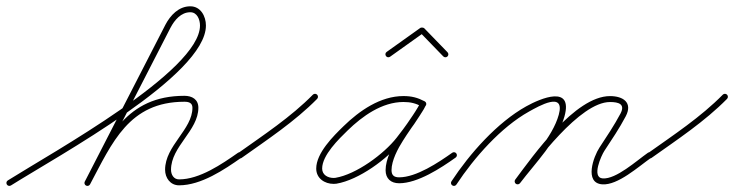

<svg xmlns="http://www.w3.org/2000/svg" viewBox="-28 -574 2351 615"><path d="M-6 17.1C-3.3 21.5 2.6 22.8 7.1 20C158.7 -75.3 631.6 -332.1 631.6 -492.3C631.6 -521.8 614.8 -553.8 581.6 -553.8C544.4 -553.8 517.8 -525.2 501.6 -494.4C501.6 -494.4 501.6 -494.4 501.6 -494.4C501.6 -494.4 501.6 -494.3 501.6 -494.3C415.6 -327 329.6 -159.7 243.6 7.7C241.2 12.3 243 18.1 247.7 20.4C252.3 22.8 258.1 21 260.4 16.3C346.4 -151 432.4 -318.3 518.4 -485.7C518.4 -485.7 518.4 -485.6 518.4 -485.6C518.4 -485.6 518.4 -485.6 518.4 -485.6C531.1 -509.7 551.9 -534.8 581.6 -534.8C603.8 -534.8 612.6 -510.9 612.6 -492.3C612.6 -346.1 141.6 -87 -3.1 4C-7.5 6.7 -8.8 12.6 -6 17.1ZM260.4 16.5C260.4 16.5 260.4 16.5 260.4 16.5C331.1 -116.2 385 -248.1 562.8 -248.1C576.4 -248.1 588.4 -244.7 588.4 -228.9C588.4 -159 500.8 -107.4 500.8 -30.3C500.8 -4.1 517.6 19.6 545.5 19.6C616.2 19.6 690.1 -30.4 745.4 -69.2C749.7 -72.2 750.8 -78.2 747.8 -82.4C744.8 -86.7 738.8 -87.8 734.6 -84.8C682.9 -48.6 611.6 0.6 545.5 0.6C528.4 0.6 519.8 -14.7 519.8 -30.3C519.8 -104.9 607.4 -155.6 607.4 -228.9C607.4 -255.8 587.1 -267.1 562.8 -267.1C376.4 -267.1 318.1 -132.1 243.6 7.5C241.1 12.2 242.9 17.9 247.5 20.4C252.2 22.9 257.9 21.1 260.4 16.5Z M732.3 -70.2C735.3 -65.9 741.2 -64.9 745.5 -67.9C828.1 -126.6 916.5 -184.9 987.8 -257.3C991.5 -261.1 991.4 -267.1 987.7 -270.8C983.9 -274.5 977.9 -274.4 974.2 -270.7C974.2 -270.7 974.2 -270.7 974.2 -270.7C903.8 -199.1 816.2 -141.5 734.5 -83.4C730.2 -80.4 729.2 -74.4 732.3 -70.2Z M1336.4 -236.6C1338.8 -241.3 1337 -247 1332.4 -249.4C1309.5 -261.3 1290.8 -266.3 1264.3 -266.3C1190.4 -266.3 1123.2 -219.3 1072.4 -169.8C1039.8 -138.1 984.9 -83.9 984.9 -34.1C984.9 -2.8 1011.7 15 1040.8 15C1043.7 15 1046.7 14.9 1049.6 14.4C1121.5 2.4 1214 -65.5 1257.5 -121.1C1286.3 -158 1312.8 -194.5 1335.3 -235.4C1338.3 -240.8 1335.4 -245.8 1331.2 -248C1326.9 -250.2 1321.2 -249.7 1318.5 -244.2C1315.1 -237.2 1311.4 -230.7 1307.1 -224.3C1307.1 -224.3 1307 -224.2 1307 -224.1C1306.9 -224 1306.9 -223.9 1306.9 -223.9C1303.5 -218.2 1299.8 -212.8 1296.1 -207.3C1296.1 -207.3 1296.1 -207.3 1296.1 -207.2C1296.1 -207.2 1296.1 -207.2 1296.1 -207.2C1280 -182.7 1262.5 -158.9 1246.9 -134C1246.9 -134 1247 -134.1 1247 -134.1C1247 -134.1 1247 -134.1 1247 -134.1C1228.4 -105.2 1207.1 -63.7 1207.1 -28.9C1207.1 -2 1224 13 1250.5 13C1310.2 13 1384 -35.5 1431.5 -69.3C1435.8 -72.3 1436.8 -78.2 1433.7 -82.5C1430.7 -86.8 1424.8 -87.8 1420.5 -84.7C1420.5 -84.7 1420.5 -84.7 1420.5 -84.7C1376.7 -53.6 1305.6 -6 1250.5 -6C1234.4 -6 1226.1 -12.5 1226.1 -28.9C1226.1 -59.7 1246.5 -98.2 1263 -123.9C1263 -123.9 1263 -123.9 1263 -123.9C1263 -123.9 1263.1 -124 1263.1 -124C1278.5 -148.7 1295.9 -172.4 1311.9 -196.8C1311.9 -196.8 1311.9 -196.8 1311.9 -196.8C1311.9 -196.7 1311.9 -196.7 1311.9 -196.7C1315.7 -202.5 1319.6 -208.2 1323.1 -214.1C1323.1 -214.1 1323.1 -214 1323 -213.9C1323 -213.8 1322.9 -213.7 1322.9 -213.7C1327.7 -220.9 1331.8 -228.1 1335.5 -235.8C1338.2 -241.4 1335.5 -246.3 1331.4 -248.4C1327.2 -250.6 1321.7 -250 1318.7 -244.6C1296.6 -204.6 1270.7 -168.9 1242.5 -132.9C1201.9 -81 1113.6 -15.6 1046.4 -4.4C1044.6 -4.1 1042.7 -4 1040.8 -4C1022.3 -4 1003.9 -13.6 1003.9 -34.1C1003.9 -77.2 1057.8 -129.1 1085.6 -156.2C1132.7 -202 1195.6 -247.3 1264.3 -247.3C1287.8 -247.3 1303.5 -243 1323.6 -232.6C1328.3 -230.2 1334 -232 1336.4 -236.6Z M1208.3 -394.5C1211.3 -390.2 1217.2 -389.2 1221.5 -392.3C1257.5 -417.9 1293.5 -443.6 1329.5 -469.3C1330.8 -470.2 1327.1 -471 1323.5 -471.3C1319.8 -471.6 1316.1 -471.5 1317.2 -470.4C1342.1 -444.7 1367 -419.1 1391.8 -393.4C1395.5 -389.6 1401.5 -389.5 1405.3 -393.2C1409 -396.8 1409.1 -402.8 1405.5 -406.6C1405.5 -406.6 1405.5 -406.6 1405.5 -406.6C1380.6 -432.3 1355.7 -457.9 1330.8 -483.6C1329.8 -484.7 1327.3 -485.4 1324.8 -485.7C1322.3 -485.9 1319.7 -485.6 1318.5 -484.7C1282.5 -459.1 1246.5 -433.4 1210.5 -407.7C1206.2 -404.7 1205.2 -398.8 1208.3 -394.5Z M1420.8 19.9C1425.2 22.8 1431.1 21.6 1433.9 17.2C1490.6 -68.8 1576.4 -166.4 1666.6 -216.7C1698.2 -234.3 1782.9 -283.1 1761.8 -206.5C1741.7 -133.2 1669.1 -60 1622.4 1.2C1619.3 5.4 1620.1 11.4 1624.2 14.6C1628.4 17.7 1634.4 16.9 1637.6 12.8C1637.6 12.8 1637.6 12.8 1637.6 12.8C1685.8 -50.7 1759.2 -125.3 1780.2 -201.5C1808 -303 1704 -259.3 1657.4 -233.3C1564.5 -181.5 1476.4 -81.9 1418.1 6.8C1415.2 11.2 1416.4 17.1 1420.8 19.9ZM1624.3 14.6C1628.5 17.7 1634.5 16.9 1637.6 12.7C1687.6 -54.1 1829 -247.2 1926 -247.2C1953.2 -247.2 1975.5 -240.9 1959.6 -210.4C1959.6 -210.4 1959.6 -210.4 1959.6 -210.4C1959.6 -210.4 1959.6 -210.4 1959.6 -210.4C1939.4 -172.4 1915.7 -137.1 1892.1 -101.2C1873.5 -73.1 1842 12.5 1901.4 16.5C1951.3 19.8 2017.2 -40.3 2058.4 -69.2C2062.7 -72.2 2063.8 -78.2 2060.8 -82.4C2057.8 -86.7 2051.8 -87.8 2047.6 -84.8C2047.6 -84.8 2047.6 -84.8 2047.6 -84.8C2010.7 -59 1945.7 0.4 1902.6 -2.5C1865.6 -5 1898.4 -76.3 1907.9 -90.8C1931.9 -127.2 1956 -162.9 1976.4 -201.6C1976.4 -201.6 1976.4 -201.6 1976.4 -201.6C1976.4 -201.6 1976.4 -201.6 1976.4 -201.6C1999.5 -245.9 1967.4 -266.2 1926 -266.2C1813.8 -266.2 1680 -75.7 1622.4 1.3C1619.3 5.5 1620.1 11.5 1624.3 14.6Z M2045.3 -70.2C2048.3 -65.9 2054.2 -64.9 2058.5 -67.9C2141.1 -126.6 2229.5 -184.9 2300.8 -257.3C2304.5 -261.1 2304.4 -267.1 2300.7 -270.8C2296.9 -274.5 2290.9 -274.4 2287.2 -270.7C2287.2 -270.7 2287.2 -270.7 2287.2 -270.7C2216.8 -199.1 2129.2 -141.5 2047.5 -83.4C2043.2 -80.4 2042.2 -74.4 2045.3 -70.2Z"/></svg>

Font: FRB American Cursive Extralight
Style: Italic
Weight: 200
Italic angle: -25°
Version: Version 2.0;Modular Font Editor K font №1